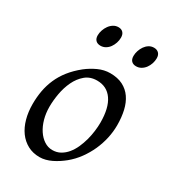

<svg xmlns="http://www.w3.org/2000/svg" viewBox="-167 -739 756 847"><g transform="rotate(30 211.0 -315.5)"><path d="M326.2 -246.1Q326.2 -320.8 298.8 -360.4Q271.5 -399.9 221.2 -399.9Q186 -399.9 162.1 -379.6Q138.2 -359.4 123.5 -328.6Q108.9 -297.9 102.5 -262Q96.2 -226.1 96.2 -194.8Q96.2 -162.1 104.2 -133.1Q112.3 -104 126.7 -82.3Q141.1 -60.5 160.4 -47.9Q179.7 -35.2 202.1 -35.2Q224.6 -35.2 242.4 -45.2Q260.3 -55.2 274.2 -72Q288.1 -88.9 297.9 -110.6Q307.6 -132.3 314 -155.8Q320.3 -179.2 323.2 -202.6Q326.2 -226.1 326.2 -246.1ZM396 -272.9Q396 -240.2 388.7 -206.8Q381.3 -173.3 367.2 -141.8Q353 -110.4 332.3 -81.8Q311.5 -53.2 284.2 -30.8Q271.5 -20.5 257.3 -11.2Q243.2 -2 228.5 5.1Q213.9 12.2 198.7 16.1Q183.6 20 168.9 20Q134.8 20 108.2 5.6Q81.5 -8.8 63.2 -33.9Q44.9 -59.1 35.4 -93.5Q25.9 -127.9 25.9 -168Q25.9 -203.1 31.7 -235.6Q37.6 -268.1 50.8 -298.3Q64 -328.6 85.9 -356.4Q107.9 -384.3 140.1 -410.2Q165 -429.7 194.8 -443.4Q224.6 -457 254.9 -457Q293 -457 319.8 -443.4Q346.7 -429.7 363.5 -405.3Q380.4 -380.9 388.2 -347.2Q396 -313.5 396 -272.9ZM217.3 -616.2Q217.3 -602.5 212.9 -589.1Q208.5 -575.7 200.7 -564.7Q192.9 -553.7 181.4 -546.9Q169.9 -540 156.2 -540Q140.6 -540 131.8 -548.8Q123 -557.6 123 -574.2Q123 -587.4 127.7 -600.8Q132.3 -614.3 140.4 -625.5Q148.4 -636.7 159.9 -643.8Q171.4 -650.9 185.1 -650.9Q200.2 -650.9 208.7 -641.8Q217.3 -632.8 217.3 -616.2ZM399.4 -616.2Q399.4 -602.5 395 -589.1Q390.6 -575.7 382.6 -564.7Q374.5 -553.7 363 -546.9Q351.6 -540 337.4 -540Q322.3 -540 313.7 -548.8Q305.2 -557.6 305.2 -574.2Q305.2 -587.4 309.6 -600.8Q314 -614.3 321.8 -625.5Q329.6 -636.7 340.8 -643.8Q352.1 -650.9 366.2 -650.9Q381.3 -650.9 390.4 -641.8Q399.4 -632.8 399.4 -616.2Z"/></g></svg>

Font: Gentium Plus Afr
Style: Italic
Weight: 400
Italic angle: -8°
Designer: J. Victor Gaultney, Annie Olsen, Iska Routamaa, Becca Hirsbrunner
Foundry: SIL International
Version: Version 5.000